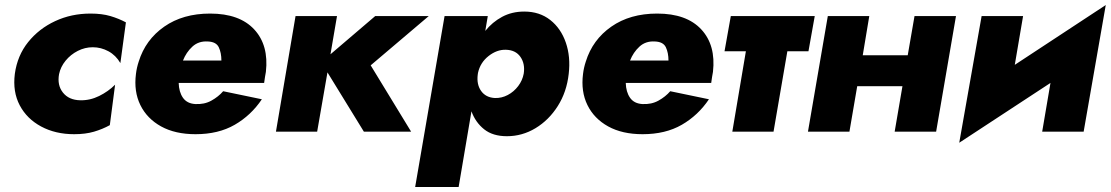

<svg xmlns="http://www.w3.org/2000/svg" viewBox="-20 -524 4420 764"><path d="M215 -229Q207 -185 230.5 -155.5Q254 -126 299 -125Q338 -124 374.5 -142Q411 -160 438 -187L417 -26Q388 -10 354 0Q320 10 275 10Q201 10 144 -20.5Q87 -51 58.5 -105Q30 -159 39 -230Q49 -303 92 -356.5Q135 -410 199.5 -440Q264 -470 340 -470Q386 -470 419.5 -460Q453 -450 481 -435L459 -273Q441 -304 411.5 -320Q382 -336 349 -336Q318 -336 289.5 -321.5Q261 -307 241 -282.5Q221 -258 215 -229Z M1022 -129Q979 -65 914 -27.5Q849 10 758 10Q677 10 621 -21Q565 -52 538.5 -106Q512 -160 521 -230Q524 -255 532 -279Q559 -366 633.5 -418Q708 -470 816 -470Q933 -470 991.5 -407Q1050 -344 1038 -238Q1036 -229 1034.5 -218Q1033 -207 1031 -194H691Q692 -158 708 -135Q724 -112 757 -110Q793 -108 821 -123.5Q849 -139 868 -161ZM806 -359Q770 -361 745.5 -338.5Q721 -316 708 -283H861Q861 -314 850.5 -336Q840 -358 806 -359Z M1156 -460H1321L1295 -308L1473 -460H1686L1455 -264L1616 0H1428L1283 -236L1242 0H1078Z M1805 220H1632L1749 -460H1921L1911 -401Q1939 -436 1978 -457Q2017 -478 2066 -478Q2127 -478 2169.5 -444.5Q2212 -411 2231.5 -354.5Q2251 -298 2243 -230Q2235 -158 2199.5 -102Q2164 -46 2111 -14Q2058 18 1997 18Q1941 18 1906.5 -9.5Q1872 -37 1856 -81ZM2064 -231Q2070 -270 2051 -297.5Q2032 -325 1993 -326Q1957 -327 1924 -301Q1891 -275 1882 -234L1881 -227Q1876 -188 1894.5 -162Q1913 -136 1949 -134Q1976 -133 2000.5 -146Q2025 -159 2042 -181.5Q2059 -204 2064 -231Z M2801 -129Q2758 -65 2693 -27.5Q2628 10 2537 10Q2456 10 2400 -21Q2344 -52 2317.5 -106Q2291 -160 2300 -230Q2303 -255 2311 -279Q2338 -366 2412.5 -418Q2487 -470 2595 -470Q2712 -470 2770.5 -407Q2829 -344 2817 -238Q2815 -229 2813.5 -218Q2812 -207 2810 -194H2470Q2471 -158 2487 -135Q2503 -112 2536 -110Q2572 -108 2600 -123.5Q2628 -139 2647 -161ZM2585 -359Q2549 -361 2524.5 -338.5Q2500 -316 2487 -283H2640Q2640 -314 2629.5 -336Q2619 -358 2585 -359Z M2888 -460H3222L3197 -320H3113L3058 0H2894L2948 -320H2863Z M3274 -460H3439L3413 -304H3592L3619 -460H3784L3705 0H3540L3571 -181H3391L3360 0H3195Z M4051 -460 4018 -266 4380 -504 4292 0H4127L4160 -194L3797 44L3886 -460Z"/></svg>

Font: Jost* Heavy
Style: Italic
Weight: 800
Italic angle: -10°
Version: Version 3.7